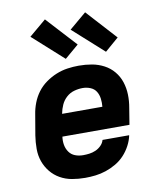

<svg xmlns="http://www.w3.org/2000/svg" viewBox="-87 -844 773 922"><g transform="rotate(-10 300.0 -383.5)"><path d="M254 8Q221 8 190 2.5Q159 -3 132.5 -18Q106 -33 87 -56.5Q68 -80 58 -108.5Q48 -137 48 -169.5Q48 -202 53 -234L70 -334Q74 -361 84.5 -388.5Q95 -416 112.5 -439.5Q130 -463 154.5 -480.5Q179 -498 206 -509Q233 -520 261 -524Q289 -528 316 -528Q349 -528 380 -522.5Q411 -517 438.5 -502.5Q466 -488 485.5 -464.5Q505 -441 514.5 -412Q524 -383 525 -351Q526 -319 520 -286L507 -206H180Q177 -185 180.5 -165.5Q184 -146 195 -130.5Q206 -115 224 -108Q242 -101 263 -101Q278 -101 293.5 -103Q309 -105 324 -111.5Q339 -118 351 -130Q363 -142 367 -157H497Q492 -132 479 -107.5Q466 -83 447.5 -63Q429 -43 405 -29Q381 -15 355.5 -6.5Q330 2 304.5 5Q279 8 254 8ZM198 -314H394Q396 -334 393.5 -353.5Q391 -373 381.5 -388.5Q372 -404 354 -411.5Q336 -419 316 -419Q295 -419 274 -413Q253 -407 236.5 -392Q220 -377 211 -357Q202 -337 198 -316ZM457 -571 308 -705 391 -775 524 -629ZM261 -571 112 -705 195 -775 329 -629Z"/></g></svg>

Font: Iosevka XBd Ex Obl
Style: Regular
Weight: 800
Width: 7
Italic angle: -9°
Monospace: yes
Designer: Belleve Invis
Foundry: Belleve Invis
Version: Version 32.5.0; ttfautohint (v1.8.4)